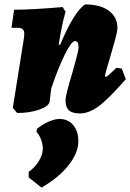

<svg xmlns="http://www.w3.org/2000/svg" viewBox="-20 -505 590 870"><path d="M550 -146Q471 -56 427 -23.5Q383 9 342 9Q308 9 292.5 -5Q277 -19 277 -50Q277 -75 308 -176Q318 -212 327 -245.5Q336 -279 336 -291Q336 -319 320 -319Q304 -319 274 -258.5Q244 -198 212 -104L205 -45Q202 -24 158.5 -8.5Q115 7 58 7L38 -16L89 -336Q90 -342 90 -351Q90 -366 83 -372.5Q76 -379 59 -379H32L44 -461Q125 -461 264 -473L277 -452Q259 -389 246 -302L253 -303Q314 -449 365 -485Q434 -485 473 -456.5Q512 -428 512 -378Q512 -362 500.5 -320.5Q489 -279 477 -239Q458 -177 455 -160L458 -157Q463 -157 473 -165.5Q483 -174 508 -198L532 -194ZM250 34Q288 34 311.5 61.5Q335 89 335 135Q335 188 290 244.5Q245 301 168 345L110 299V274Q139 253 156.5 224Q174 195 174 168Q174 148 166 127Q158 106 145 92L148 78Q175 57 202 45.5Q229 34 250 34Z"/></svg>

Font: Alegreya Black
Style: Italic
Weight: 900
Italic angle: -7°
Designer: Juan Pablo del Peral
Foundry: Huerta Tipografica
Version: Version 2.007; ttfautohint (v1.6)